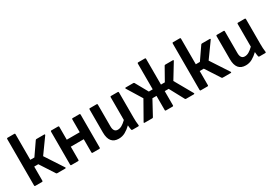

<svg xmlns="http://www.w3.org/2000/svg" viewBox="27 -1516 3354 2361"><g transform="rotate(-30 1704.0 -335.5)"><path d="M507 -14Q511 -9 509 -4.5Q507 0 500 0H387Q377 0 373 -7L240 -212H182V-12Q182 0 170 0H75Q64 0 64 -12V-671Q64 -683 75 -683H170Q182 -683 182 -671V-308H240L362 -485Q367 -492 376 -492H485Q492 -492 494 -488Q496 -484 492 -478L341 -268Z M587 0Q576 0 576 -12V-480Q576 -492 587 -492H682Q694 -492 694 -480V-298H878V-480Q878 -492 889 -492H984Q996 -492 996 -480V-12Q996 0 984 0H889Q878 0 878 -12V-199H694V-12Q694 0 682 0Z M1257 12Q1123 12 1123 -153V-480Q1123 -492 1134 -492H1229Q1241 -492 1241 -480V-172Q1241 -90 1301 -90Q1330 -90 1359 -106.5Q1388 -123 1423 -157V-480Q1423 -492 1435 -492H1530Q1541 -492 1541 -480V-125Q1541 -96 1542.5 -67.5Q1544 -39 1548 -12Q1549 0 1536 0H1455Q1443 0 1441 -11Q1435 -42 1433 -75Q1393 -36 1350 -12Q1307 12 1257 12Z M1628 0Q1621 0 1619 -4.5Q1617 -9 1621 -14L1765 -268L1636 -478Q1633 -484 1634.5 -488Q1636 -492 1643 -492H1750Q1760 -492 1764 -485L1864 -306H1919V-671Q1919 -683 1931 -683H2024Q2036 -683 2036 -671V-306H2091L2192 -485Q2195 -492 2206 -492H2311Q2319 -492 2320.5 -488Q2322 -484 2318 -478L2190 -268L2334 -14Q2337 -9 2335 -4.5Q2333 0 2326 0H2217Q2207 0 2203 -7L2092 -213H2036V-12Q2036 0 2024 0H1931Q1919 0 1919 -12V-213H1861L1749 -7Q1745 0 1735 0Z M2857 -14Q2861 -9 2859 -4.5Q2857 0 2850 0H2737Q2727 0 2723 -7L2590 -212H2532V-12Q2532 0 2520 0H2425Q2414 0 2414 -12V-671Q2414 -683 2425 -683H2520Q2532 -683 2532 -671V-308H2590L2712 -485Q2717 -492 2726 -492H2835Q2842 -492 2844 -488Q2846 -484 2842 -478L2691 -268Z M3060 12Q2926 12 2926 -153V-480Q2926 -492 2937 -492H3032Q3044 -492 3044 -480V-172Q3044 -90 3104 -90Q3133 -90 3162 -106.5Q3191 -123 3226 -157V-480Q3226 -492 3238 -492H3333Q3344 -492 3344 -480V-125Q3344 -96 3345.5 -67.5Q3347 -39 3351 -12Q3352 0 3339 0H3258Q3246 0 3244 -11Q3238 -42 3236 -75Q3196 -36 3153 -12Q3110 12 3060 12Z"/></g></svg>

Font: Sofia Sans
Style: Bold
Weight: 700
Designer: Botio Nikoltchev, Ani Petrova
Foundry: lettersoup
Version: Version 4.100; ttfautohint (v1.8.4.7-5d5b)